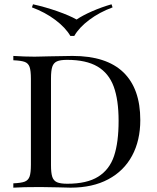

<svg xmlns="http://www.w3.org/2000/svg" viewBox="-20 -866 723 886"><path d="M42 0ZM627.4 -312Q627.4 -217.8 589.6 -147.5Q551.8 -77.1 479.5 -38.6Q407.2 0 305.7 0Q282.2 0 247.1 -1.5Q163.6 -2.9 165.5 -2.9Q83.5 -2.9 41.5 0V-20Q77.6 -21.5 94 -27.8Q110.4 -34.2 116.5 -51.3Q122.6 -68.4 122.6 -106V-502Q122.6 -540 116.5 -557.1Q110.4 -574.2 94.2 -580.3Q78.1 -586.4 41.5 -587.9V-607.9Q95.2 -604.5 139.2 -604.5L163.6 -605L204.6 -606Q282.7 -607.9 314.5 -607.9Q470.7 -607.9 549.1 -532.5Q627.4 -457 627.4 -312ZM215.3 -503.9V-104Q215.3 -67.9 221.2 -50Q227.1 -32.2 242.9 -25.1Q258.8 -18.1 290.5 -18.1Q381.3 -18.1 433.3 -50.8Q485.4 -83.5 506.3 -146.2Q527.3 -209 527.3 -308.1Q527.3 -405.3 504.6 -466.8Q481.9 -528.3 429.7 -559.1Q377.4 -589.8 289.6 -589.8Q258.3 -589.8 242.7 -582.8Q227.1 -575.7 221.2 -557.9Q215.3 -540 215.3 -503.9ZM322.8 -700.2H304.7Q282.2 -738.8 235.1 -774.2Q188 -809.6 127.4 -832L132.3 -846.2Q189.5 -833.5 245.1 -814Q300.8 -794.4 333.5 -775.9Q360.4 -794.4 405 -814Q449.7 -833.5 494.6 -846.2L499.5 -832Q439 -809.6 391.8 -774.2Q344.7 -738.8 322.8 -700.2Z"/></svg>

Font: Playfair Display SC
Style: Regular
Weight: 400
Designer: Claus Eggers Sørensen
Foundry: Claus Eggers Sørensen
Version: Version 1.004;PS 001.004;hotconv 1.0.70;makeotf.lib2.5.58329